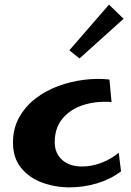

<svg xmlns="http://www.w3.org/2000/svg" viewBox="-20 -802 567 828"><path d="M280 6Q218 6 162 -14.5Q106 -35 71 -78Q36 -121 36 -187Q36 -248 62.5 -295.5Q89 -343 133 -377Q177 -411 231.5 -431Q286 -451 343.5 -458Q401 -465 452 -459L461 -362Q395 -367 339 -349Q283 -331 249.5 -290.5Q216 -250 216 -189Q216 -141 248 -112.5Q280 -84 333 -84Q376 -84 417.5 -100Q459 -116 492 -143L502 -63Q457 -29 399 -11.5Q341 6 280 6ZM323 -550 279 -585 450 -782 513 -721Z"/></svg>

Font: Marhey SemiBold
Style: Regular
Weight: 600
Designer: Nur Syamsi & Bustanul Arifin
Foundry: Namelatype
Version: Version 1.000; ttfautohint (v1.8.4.7-5d5b)